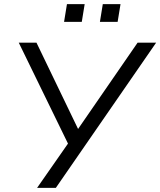

<svg xmlns="http://www.w3.org/2000/svg" viewBox="-20 -912 778 932"><path d="M160 0 310 -215 71 -705H157L359 -286L648 -705H738L251 0ZM465 -806 479 -892H565L551 -806ZM291 -806 305 -892H391L377 -806Z"/></svg>

Font: Mulish
Style: Italic
Weight: 400
Italic angle: -9°
Designer: Vernon Adams
Foundry: Vernon Adams
Version: Version 3.603; ttfautohint (v1.8.3)